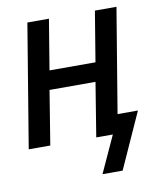

<svg xmlns="http://www.w3.org/2000/svg" viewBox="-78 -581 656 798"><g transform="rotate(-10 250.0 -182.5)"><path d="M290 155 361 0H291L328 -228H134L97 0H6L92 -520H183L148 -308H342L377 -520H468L395 -80H481L375 155Z"/></g></svg>

Font: Iosevka Medium Oblique
Style: Regular
Weight: 500
Italic angle: -9°
Monospace: yes
Designer: Belleve Invis
Foundry: Belleve Invis
Version: Version 32.5.0; ttfautohint (v1.8.4)